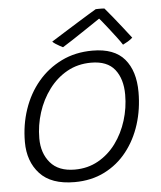

<svg xmlns="http://www.w3.org/2000/svg" viewBox="-52 -760 691 824"><g transform="rotate(-5 293.0 -348.0)"><path d="M236.5 18Q136 18 87.2 -35Q38.5 -88 38.5 -172Q38.5 -246 61 -312.2Q83.5 -378.5 125.8 -428.8Q168 -479 227.5 -508.2Q287 -537.5 361.5 -537.5Q455 -537.5 499 -485.8Q543 -434 543 -343Q543 -270 522.5 -205Q502 -140 462.5 -89.8Q423 -39.5 366 -10.8Q309 18 236.5 18ZM242 -35.5Q298 -35.5 343 -60.8Q388 -86 419.8 -129.2Q451.5 -172.5 468.2 -226.2Q485 -280 485 -337Q485 -405 452.8 -445.8Q420.5 -486.5 351 -486.5Q293.5 -486.5 247.5 -460.8Q201.5 -435 168.8 -391Q136 -347 118.8 -292.8Q101.5 -238.5 101.5 -182Q101.5 -118 136.8 -76.8Q172 -35.5 242 -35.5ZM428.5 -713Q444.5 -694.5 463.8 -670.5Q483 -646.5 502.2 -622.2Q521.5 -598 536.5 -578Q527 -569.5 516 -563Q505 -556.5 494.5 -551.5Q486 -565 471.2 -584.5Q456.5 -604 441 -623.8Q425.5 -643.5 413.8 -658Q402 -672.5 399 -675.5H407.5Q403 -672.5 382.2 -658.5Q361.5 -644.5 333.8 -626Q306 -607.5 279.8 -590.2Q253.5 -573 237 -563Q233 -565 223.5 -570Q214 -575 205.2 -581Q196.5 -587 193 -591Q218.5 -607 248.8 -626Q279 -645 308.2 -663Q337.5 -681 359.8 -694.8Q382 -708.5 391 -713.5Q395.5 -713.5 402.2 -713.8Q409 -714 416.2 -713.8Q423.5 -713.5 428.5 -713Z"/></g></svg>

Font: Grandstander Thin ExtraLight
Style: Italic
Weight: 250
Italic angle: -15°
Version: Version 1.200